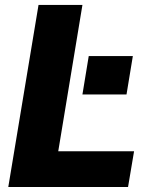

<svg xmlns="http://www.w3.org/2000/svg" viewBox="-20 -747 625 767"><path d="M13.1 0H491.5L515.6 -142.8H212.7L309.3 -727.3H133.9ZM334.5 -523.1 309.3 -369.7H485.4L510.7 -523.1Z"/></svg>

Font: TID UI Extra Bold
Style: Italic
Weight: 800
Italic angle: -9.39999°
Designer: The TID Project Authors
Foundry: Bakken & Bæck
Version: Version 1.001;hotconv 1.0.109;makeotfexe 2.5.65596